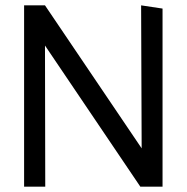

<svg xmlns="http://www.w3.org/2000/svg" viewBox="-20 -697 697 717"><path d="M504 0H587V-665L507 -677L509 -143L148 -677H70V0H149L148 -527Z"/></svg>

Font: All Genders v4 Light
Style: Regular
Weight: 300
Designer: Rassam Alawdi
Foundry: Rassam Art
Version: Version 3.100;FEAKit 1.0